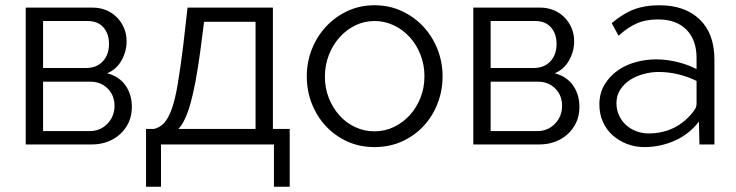

<svg xmlns="http://www.w3.org/2000/svg" viewBox="-20 -550 2802 731"><path d="M333 -521Q360 -521 383.5 -511.5Q407 -502 424.5 -484.5Q442 -467 452 -443.5Q462 -420 462 -393Q462 -355 443 -320.5Q424 -286 388 -271Q434 -259 458 -224.5Q482 -190 482 -143Q482 -110 470 -84Q458 -58 437 -39Q416 -20 388.5 -10Q361 0 329 0H78V-521ZM306 -291Q348 -291 371.5 -316.5Q395 -342 395 -383Q395 -421 374 -445.5Q353 -470 313 -470H144V-291ZM322 -51Q362 -51 389 -79Q416 -107 416 -147Q416 -187 390 -213Q364 -239 324 -239H144V-51Z M536 -59H566Q588 -64 604.5 -81.5Q621 -99 634 -135.5Q647 -172 657 -231.5Q667 -291 678 -380L694 -521H1019V-59H1083V161H1023V0H593V161H536ZM953 -59V-467H757L742 -351Q725 -227 705.5 -157Q686 -87 659 -59Z M1406 10Q1349 10 1302 -11.5Q1255 -33 1220.5 -70Q1186 -107 1167 -156Q1148 -205 1148 -259Q1148 -314 1167.5 -363Q1187 -412 1221.5 -449Q1256 -486 1303 -508Q1350 -530 1406 -530Q1462 -530 1509.5 -508Q1557 -486 1591.5 -449Q1626 -412 1645.5 -363Q1665 -314 1665 -259Q1665 -205 1646 -156Q1627 -107 1592.5 -70Q1558 -33 1510.5 -11.5Q1463 10 1406 10ZM1217 -258Q1217 -214 1232 -176.5Q1247 -139 1272.5 -110.5Q1298 -82 1332.5 -66Q1367 -50 1406 -50Q1445 -50 1479.5 -66.5Q1514 -83 1540 -111.5Q1566 -140 1581 -178Q1596 -216 1596 -260Q1596 -303 1581 -341.5Q1566 -380 1540 -408.5Q1514 -437 1479.5 -453.5Q1445 -470 1406 -470Q1367 -470 1333 -453.5Q1299 -437 1273 -408Q1247 -379 1232 -340.5Q1217 -302 1217 -258Z M2037 -521Q2064 -521 2087.5 -511.5Q2111 -502 2128.5 -484.5Q2146 -467 2156 -443.5Q2166 -420 2166 -393Q2166 -355 2147 -320.5Q2128 -286 2092 -271Q2138 -259 2162 -224.5Q2186 -190 2186 -143Q2186 -110 2174 -84Q2162 -58 2141 -39Q2120 -20 2092.5 -10Q2065 0 2033 0H1782V-521ZM2010 -291Q2052 -291 2075.5 -316.5Q2099 -342 2099 -383Q2099 -421 2078 -445.5Q2057 -470 2017 -470H1848V-291ZM2026 -51Q2066 -51 2093 -79Q2120 -107 2120 -147Q2120 -187 2094 -213Q2068 -239 2028 -239H1848V-51Z M2433 10Q2398 10 2367 -2Q2336 -14 2312.5 -35Q2289 -56 2275.5 -86Q2262 -116 2262 -152Q2262 -195 2281.5 -227.5Q2301 -260 2331.5 -281.5Q2362 -303 2400.5 -313.5Q2439 -324 2478 -324Q2516 -324 2556.5 -314.5Q2597 -305 2632 -287V-329Q2632 -398 2593.5 -437Q2555 -476 2485 -476Q2439 -476 2405.5 -461.5Q2372 -447 2335 -414L2309 -462Q2353 -499 2394.5 -514.5Q2436 -530 2490 -530Q2588 -530 2644 -476Q2700 -422 2700 -323V0H2643L2641 -87Q2603 -38 2548 -14Q2493 10 2433 10ZM2449 -42Q2550 -42 2614 -118Q2622 -127 2627 -136Q2632 -145 2632 -157V-242Q2597 -259 2560.5 -267.5Q2524 -276 2487 -276Q2460 -276 2431.5 -268.5Q2403 -261 2380 -246.5Q2357 -232 2342 -209.5Q2327 -187 2327 -157Q2327 -132 2337 -110.5Q2347 -89 2363.5 -74Q2380 -59 2402.5 -50.5Q2425 -42 2449 -42Z"/></svg>

Font: IngvarSans
Style: Regular
Weight: 400
Version: Version 1.000